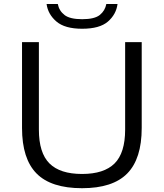

<svg xmlns="http://www.w3.org/2000/svg" viewBox="-20 -956 840 985"><path d="M401 9.5Q242 9.5 167.5 -66Q93 -141.5 93 -299.5V-740H179.5V-291Q179.5 -171.5 233.8 -117.5Q288 -63.5 401 -63.5Q513.5 -63.5 567.8 -117.5Q622 -171.5 622 -291V-740H707V-299.5Q707 -141.5 632.8 -66Q558.5 9.5 401 9.5ZM401.5 -808.5Q312.5 -808.5 269.2 -845.8Q226 -883 219 -935.5H276.5Q283 -901 310.8 -879.2Q338.5 -857.5 401.5 -857.5Q465 -857.5 492 -879.2Q519 -901 525.5 -935.5H583Q576 -882 533.5 -845.2Q491 -808.5 401.5 -808.5Z"/></svg>

Font: Encode Sans Exp
Style: Regular
Weight: 400
Width: 7
Designer: Multiple Designers
Foundry: Impallari Type
Version: Version 3.002; ttfautohint (v1.8.3) -l 8 -r 50 -G 200 -x 14 